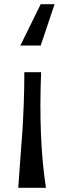

<svg xmlns="http://www.w3.org/2000/svg" viewBox="-20 -895 322 915"><path d="M77 -678 174 -875H240L174 -678ZM67 0Q70 -47 76.5 -132.5Q83 -218 86.5 -267.5Q90 -317 93 -395Q96 -473 96 -551H176Q163 -233 199 0Z"/></svg>

Font: OpenDyslexic
Style: Regular
Weight: 400
Designer: Abbie Gonzalez
Version: Version 0.920;hotconv 1.0.109;makeotfexe 2.5.65596